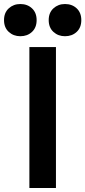

<svg xmlns="http://www.w3.org/2000/svg" viewBox="-80 -934 424 954"><path d="M66 0V-700H198V0ZM162 -834Q162 -871 185.5 -892.5Q209 -914 243 -914Q278 -914 301 -892.5Q324 -871 324 -834Q324 -797 301 -775.5Q278 -754 243 -754Q209 -754 185.5 -775.5Q162 -797 162 -834ZM-60 -834Q-60 -871 -36.5 -892.5Q-13 -914 21 -914Q56 -914 79 -892.5Q102 -871 102 -834Q102 -797 79 -775.5Q56 -754 21 -754Q-13 -754 -36.5 -775.5Q-60 -797 -60 -834Z"/></svg>

Font: Space 7353
Style: Regular
Weight: 400
Designer: Christine Claussen + Ruben Lyon  (Space 7353)
Version: Version 1.000;FEAKit 1.0